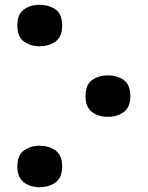

<svg xmlns="http://www.w3.org/2000/svg" viewBox="-20 -755 614 797"><path d="M238 -649Q238 -603 211 -583Q184 -563 144 -563Q106 -563 79 -583Q52 -603 52 -649Q52 -696 79 -715.5Q106 -735 144 -735Q184 -735 211 -715.5Q238 -696 238 -649ZM521 -355Q521 -310 494 -290Q467 -270 427 -270Q389 -270 362 -290Q335 -310 335 -355Q335 -403 362 -422.5Q389 -442 427 -442Q467 -442 494 -422.5Q521 -403 521 -355ZM238 -64Q238 -18 211 2Q184 22 144 22Q106 22 79 2Q52 -18 52 -64Q52 -110 79 -130Q106 -150 144 -150Q184 -150 211 -130Q238 -110 238 -64Z"/></svg>

Font: Noto Sans Condensed ExtraBold
Style: Regular
Weight: 800
Width: 3
Designer: Monotype Design Team
Foundry: Monotype Imaging Inc.
Version: Version 2.013; ttfautohint (v1.8.4.7-5d5b)